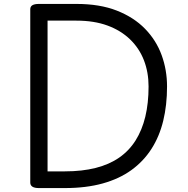

<svg xmlns="http://www.w3.org/2000/svg" viewBox="-20 -957 957 977"><path d="M178 0Q134 0 134 -28V-910Q134 -924 145 -930.5Q156 -937 178 -937H369Q488 -937 574.5 -903Q661 -869 718 -810.5Q775 -752 802.5 -676.5Q830 -601 830 -517Q830 -422 810.5 -342Q791 -262 750.5 -199Q710 -136 648.5 -91.5Q587 -47 502.5 -23.5Q418 0 310 0ZM222 -85H310Q398 -85 467 -102.5Q536 -120 586.5 -155Q637 -190 670 -242.5Q703 -295 719.5 -363.5Q736 -432 736 -517Q736 -589 712.5 -650Q689 -711 642 -756.5Q595 -802 527 -827Q459 -852 369 -852H222Z"/></svg>

Font: Playwrite US Modern
Style: Regular
Weight: 400
Designer: Veronika Burian, José Scaglione
Foundry: TypeTogether
Version: Version 1.002